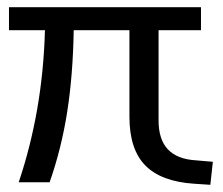

<svg xmlns="http://www.w3.org/2000/svg" viewBox="-20 -507 620 534"><path d="M572 -57 565 7 520 4Q428 -2 384 -47Q340 -92 340 -182V-423H185Q183 -299 167 -196.5Q151 -94 118 0H32Q99 -199 105 -423H5V-487H539V-423H421V-172Q421 -119 447 -91.5Q473 -64 526 -61Z"/></svg>

Font: wassup Sans
Style: Regular
Weight: 400
Version: Version 2.001